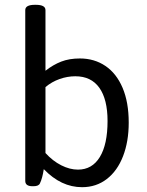

<svg xmlns="http://www.w3.org/2000/svg" viewBox="-20 -772 609 798"><path d="M162 -69Q156 -30 146 -10Q141 2 119 2H115Q85 2 85 -20V-730Q85 -752 125 -752H129Q169 -752 169 -730V-478Q201 -503 234.5 -516Q268 -529 312 -529Q372 -529 418 -498Q464 -467 489.5 -407Q515 -347 515 -262Q515 -184 491.5 -123Q468 -62 424 -28Q380 6 321 6Q234 6 162 -69ZM427 -269Q427 -359 393 -407Q359 -455 293 -455Q260 -455 227.5 -443.5Q195 -432 169 -410V-136Q199 -103 234.5 -85Q270 -67 304 -67Q363 -67 395 -119.5Q427 -172 427 -269Z"/></svg>

Font: Asap-Regular
Style: Regular
Weight: 400
Designer: Pablo Cosgaya
Foundry: Omnibus-Type
Version: Version 2.000; ttfautohint (v1.8)